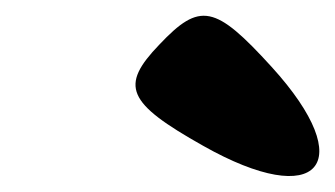

<svg xmlns="http://www.w3.org/2000/svg" viewBox="-20 -881 421 241"><path d="M180 -825C130 -773 139 -752 235 -698C380 -616 432 -675 321 -797C250 -875 231 -879 180 -825Z"/></svg>

Font: Hussar Skorodowane
Style: Ky
Weight: 700
Foundry: Cannot Into Space Fonts
Version: Version 0.892